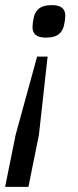

<svg xmlns="http://www.w3.org/2000/svg" viewBox="-20 -550 305 750"><path d="M0 180 41 -23 125 -329H166L132 -23L91 180ZM159 -403Q107 -403 107 -444Q107 -460 112 -482Q117 -505 133.5 -517.5Q150 -530 183 -530Q235 -530 235 -489Q235 -473 230 -451Q225 -428 208.5 -415.5Q192 -403 159 -403Z"/></svg>

Font: IBM Plex Sans Cond Text
Style: Italic
Weight: 450
Width: 3
Italic angle: -11°
Designer: Mike Abbink, Paul van der Laan, Pieter van Rosmalen
Foundry: Bold Monday
Version: Version 1.3